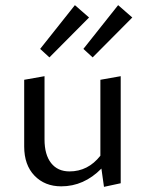

<svg xmlns="http://www.w3.org/2000/svg" viewBox="-20 -719 564 746"><path d="M326 -651 172 -496 136 -529 271 -699ZM340 -496 304 -529 439 -699 494 -651ZM370 -114V-409L449 -423V-7L384 7L374 -64Q306 5 218 5Q154 5 114 -36.5Q74 -78 74 -150V-409L153 -423V-177Q153 -118 178.5 -85.5Q204 -53 250 -53Q322 -53 370 -114Z"/></svg>

Font: EauTestInfant Medium
Style: Regular
Weight: 500
Designer: Christian Thalmann (Catharsis Fonts)
Version: Version 0.001;PS 000.001;hotconv 1.0.88;makeotf.lib2.5.64775